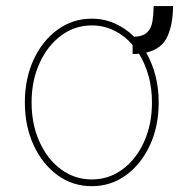

<svg xmlns="http://www.w3.org/2000/svg" viewBox="-20 -617 604 648"><path d="M498.6 -596.6H563.9Q563.9 -535.9 545.1 -494Q526.3 -452.1 473.4 -439.3Q493.6 -404.5 504.6 -361.9Q515.6 -319.2 515.6 -271.3Q515.6 -191.1 486 -127Q456.3 -62.9 405.2 -25.7Q354 11.4 289.8 11.4Q225.5 11.4 174.4 -25.7Q123.2 -62.9 93.6 -127Q63.9 -191.1 63.9 -271.3Q63.9 -351.9 93.6 -415.8Q123.2 -479.8 174.4 -516.9Q225.5 -554 289.8 -554Q331 -554 367.4 -537.8Q403.8 -521.7 432.9 -492.9Q463.4 -494.3 477.1 -508.2Q490.8 -522 494.5 -544.9Q498.2 -567.8 498.6 -596.6ZM289.8 -11.4Q347.7 -11.4 393.6 -45.5Q439.6 -79.5 466.3 -138.5Q492.9 -197.4 492.9 -271.3Q492.9 -318.9 481.4 -360.6Q469.8 -402.3 449.2 -435.7Q438.9 -434.7 427.6 -434.7V-465.2Q400.9 -496.4 365.6 -513.8Q330.3 -531.2 289.8 -531.2Q232.2 -531.2 186.3 -497Q140.3 -462.7 113.5 -403.9Q86.6 -345.2 86.6 -271.3Q86.6 -197.4 113.3 -138.5Q139.9 -79.5 185.9 -45.5Q231.9 -11.4 289.8 -11.4Z"/></svg>

Font: Inter Thin BETA
Style: Regular
Weight: 100
Designer: Rasmus Andersson
Foundry: rsms
Version: Version 3.011;git-f93a4a705